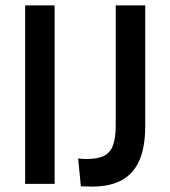

<svg xmlns="http://www.w3.org/2000/svg" viewBox="-20 -680 628 710"><path d="M73 0V-660H182V0ZM279 9 269 -94Q277 -93 285.5 -92.5Q294 -92 300 -92Q343 -92 366 -104.5Q389 -117 398.5 -144.5Q408 -172 408 -216V-660H517V-212Q517 -139 496.5 -89.5Q476 -40 432.5 -15Q389 10 320 10Q313 10 304 9.5Q295 9 279 9Z"/></svg>

Font: Bricolage Grotesque SemiCondensed Medium
Style: Regular
Weight: 500
Width: 4
Designer: Mathieu Triay
Foundry: Atelier Triay
Version: Version 1.001;gftools[0.9.33.dev8+g029e19f]